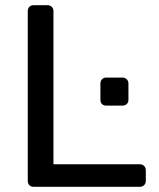

<svg xmlns="http://www.w3.org/2000/svg" viewBox="-20 -720 611 740"><path d="M110 0Q99 0 93 -6.5Q87 -13 87 -23V-677Q87 -687 93 -693.5Q99 -700 110 -700H163Q173 -700 179.5 -693.5Q186 -687 186 -677V-87H518Q529 -87 535.5 -80.5Q542 -74 542 -63V-23Q542 -13 535.5 -6.5Q529 0 518 0ZM389 -313Q379 -313 373 -319Q367 -325 367 -335V-398Q367 -408 373 -414.5Q379 -421 389 -421H452Q462 -421 468.5 -414.5Q475 -408 475 -398V-335Q475 -325 468.5 -319Q462 -313 452 -313Z"/></svg>

Font: RubikRegular
Style: Regular
Weight: 400
Designer: Hubert and Fischer
Foundry: Hubert and Fischer
Version: Version 2.300;gftools[0.9.30]